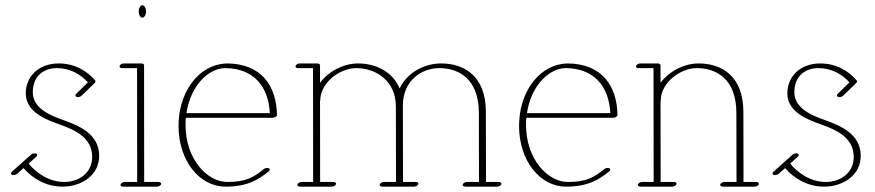

<svg xmlns="http://www.w3.org/2000/svg" viewBox="-20 -694 3294 723"><path d="M77.1 -342.3C77.1 -271 155.8 -242.7 205.1 -225.1C260.7 -205.1 327.1 -176.8 327.1 -103C327.1 -41.5 275.4 -8.8 222.2 -8.8C166.5 -8.8 117.7 -41 87.9 -78.1L116.7 -104C121.6 -108.4 121.1 -113.8 115.7 -115.7C110.4 -117.7 102.1 -116.2 97.2 -111.8L24.9 -47.4C22.5 -45.4 21.5 -43 21.5 -41C21.5 -31.2 39.1 -34.7 44.4 -39.6L68.8 -61C100.1 -24.4 150.4 8.8 215.8 8.8C285.6 8.8 353.5 -33.2 353.5 -107.4C353.5 -189 278.3 -220.2 221.7 -240.7C171.9 -258.3 103.5 -284.7 103.5 -346.7C103.5 -406.7 143.6 -437.5 194.3 -437.5C243.7 -437.5 283.7 -414.1 311 -383.8L266.6 -340.3C262.2 -335.9 263.2 -331.1 268.6 -329.1C273.9 -327.1 282.7 -329.1 287.1 -333.5L336.9 -381.8C339.8 -384.8 340.3 -388.7 338.4 -391.1C309.6 -424.8 264.2 -455.1 200.7 -455.1C126.5 -455.1 77.1 -406.7 77.1 -342.3Z M502.4 -650.9C502.4 -638.2 508.8 -627.4 516.1 -627.4C523.4 -627.4 529.8 -638.2 529.8 -650.9C529.8 -663.6 523.4 -674.3 516.1 -674.3C508.8 -674.3 502.4 -663.6 502.4 -650.9ZM430.2 -443.8C430.2 -439.9 434.1 -437.5 439.9 -437.5H496.1L496.6 -8.8H449.7C442.9 -8.8 436 -4.9 434.1 0C432.1 4.9 436.5 8.8 443.4 8.8H570.3C577.1 8.8 586.9 4.4 586.9 -2C586.9 -5.9 582.5 -8.8 576.7 -8.8H522.9L522.5 -448.2C522.5 -451.7 518.1 -455.1 512.2 -455.1H446.3C439.5 -455.1 430.2 -450.7 430.2 -443.8Z M682.1 -268.1C697.3 -369.1 761.2 -431.6 819.3 -437C822.3 -437.5 825.7 -437.5 828.6 -437.5C934.6 -436.5 990.7 -369.6 996.1 -268.1ZM679.7 -250.5H1006.3C1013.7 -250.5 1021.5 -254.9 1022.9 -259.8V-261.7C1021 -371.1 963.9 -454.1 835.4 -455.1C828.1 -455.1 820.3 -454.1 813 -453.1C720.7 -438.5 652.3 -341.8 652.3 -219.7C652.3 -88.4 731.4 8.8 829.1 8.8C908.2 8.8 949.7 -14.6 992.2 -48.8C997.1 -52.7 997.1 -58.1 992.2 -60.5C987.3 -63 978.5 -61.5 973.6 -57.6C934.1 -25.4 905.3 -8.8 835.9 -8.8C760.7 -8.8 678.7 -94.2 678.7 -223.6C678.7 -232.9 678.7 -241.7 679.7 -250.5Z M1092.8 -443.8C1092.8 -439.9 1096.7 -437.5 1102.5 -437.5H1158.7L1159.2 -8.8H1116.2C1109.4 -8.8 1102.1 -4.9 1100.1 0C1098.1 4.9 1103 8.8 1109.9 8.8H1229C1235.8 8.8 1243.2 4.9 1245.1 0C1247.1 -4.9 1242.2 -8.8 1235.4 -8.8H1185.5L1185.1 -313C1185.5 -314 1186 -314.9 1186 -315.9C1186 -326.7 1188 -337.9 1191.9 -348.1C1210.9 -400.4 1270.5 -437.5 1321.8 -437.5C1395 -437.5 1470.7 -390.1 1470.7 -293L1471.2 -8.8H1426.3C1419.4 -8.8 1412.1 -4.9 1410.2 0C1408.2 4.9 1413.1 8.8 1419.9 8.8H1539.1C1545.9 8.8 1553.2 4.9 1555.2 0C1557.1 -4.9 1552.2 -8.8 1545.4 -8.8H1497.6L1497.1 -297.4C1497.1 -316.9 1500.5 -334.5 1505.9 -350.1C1527.8 -410.6 1584.5 -437.5 1634.3 -437.5C1707.5 -437.5 1783.2 -397 1783.2 -268.6L1783.7 -8.8H1738.8C1731.9 -8.8 1724.6 -4.9 1722.7 0C1720.7 4.9 1725.6 8.8 1732.4 8.8H1851.6C1858.4 8.8 1868.2 4.4 1868.2 -2C1868.2 -5.9 1863.8 -8.8 1857.9 -8.8H1810.1L1809.6 -272.9C1809.6 -405.3 1730.5 -455.1 1641.1 -455.1C1578.1 -455.1 1512.7 -420.9 1484.9 -360.8C1459.5 -422.4 1397 -455.1 1328.6 -455.1C1272.5 -455.1 1216.3 -424.3 1185.1 -382.3V-448.2C1185.1 -451.7 1180.7 -455.1 1174.8 -455.1H1108.9C1102.1 -455.1 1092.8 -450.7 1092.8 -443.8Z M1964.4 -268.1C1979.5 -369.1 2043.5 -431.6 2101.6 -437C2104.5 -437.5 2107.9 -437.5 2110.8 -437.5C2216.8 -436.5 2272.9 -369.6 2278.3 -268.1ZM1961.9 -250.5H2288.6C2295.9 -250.5 2303.7 -254.9 2305.2 -259.8V-261.7C2303.2 -371.1 2246.1 -454.1 2117.7 -455.1C2110.4 -455.1 2102.5 -454.1 2095.2 -453.1C2002.9 -438.5 1934.6 -341.8 1934.6 -219.7C1934.6 -88.4 2013.7 8.8 2111.3 8.8C2190.4 8.8 2231.9 -14.6 2274.4 -48.8C2279.3 -52.7 2279.3 -58.1 2274.4 -60.5C2269.5 -63 2260.7 -61.5 2255.9 -57.6C2216.3 -25.4 2187.5 -8.8 2118.2 -8.8C2043 -8.8 1960.9 -94.2 1960.9 -223.6C1960.9 -232.9 1960.9 -241.7 1961.9 -250.5Z M2375 -443.8C2375 -439.9 2378.9 -437.5 2384.8 -437.5H2440.9L2441.4 -8.8H2398.4C2391.6 -8.8 2384.3 -4.9 2382.3 0C2380.4 4.9 2385.3 8.8 2392.1 8.8H2511.2C2518.1 8.8 2525.4 4.9 2527.3 0C2529.3 -4.9 2524.4 -8.8 2517.6 -8.8H2467.8L2467.3 -313C2467.8 -314 2468.3 -314.9 2468.3 -315.9C2468.3 -326.7 2470.2 -337.9 2474.1 -348.1C2493.2 -400.4 2552.7 -437.5 2604 -437.5C2677.2 -437.5 2752.9 -397 2752.9 -268.6L2753.4 -8.8H2708.5C2701.7 -8.8 2694.3 -4.9 2692.4 0C2690.4 4.9 2695.3 8.8 2702.1 8.8H2821.3C2828.1 8.8 2837.9 4.4 2837.9 -2C2837.9 -5.9 2833.5 -8.8 2827.6 -8.8H2779.8L2779.3 -272.9C2779.3 -405.3 2700.2 -455.1 2610.8 -455.1C2554.7 -455.1 2498.5 -424.3 2467.3 -382.3V-448.2C2467.3 -451.7 2462.9 -455.1 2457 -455.1H2391.1C2384.3 -455.1 2375 -450.7 2375 -443.8Z M2944.8 -342.3C2944.8 -271 3023.4 -242.7 3072.8 -225.1C3128.4 -205.1 3194.8 -176.8 3194.8 -103C3194.8 -41.5 3143.1 -8.8 3089.8 -8.8C3034.2 -8.8 2985.4 -41 2955.6 -78.1L2984.4 -104C2989.3 -108.4 2988.8 -113.8 2983.4 -115.7C2978 -117.7 2969.7 -116.2 2964.8 -111.8L2892.6 -47.4C2890.1 -45.4 2889.2 -43 2889.2 -41C2889.2 -31.2 2906.7 -34.7 2912.1 -39.6L2936.5 -61C2967.8 -24.4 3018.1 8.8 3083.5 8.8C3153.3 8.8 3221.2 -33.2 3221.2 -107.4C3221.2 -189 3146 -220.2 3089.4 -240.7C3039.6 -258.3 2971.2 -284.7 2971.2 -346.7C2971.2 -406.7 3011.2 -437.5 3062 -437.5C3111.3 -437.5 3151.4 -414.1 3178.7 -383.8L3134.3 -340.3C3129.9 -335.9 3130.9 -331.1 3136.2 -329.1C3141.6 -327.1 3150.4 -329.1 3154.8 -333.5L3204.6 -381.8C3207.5 -384.8 3208 -388.7 3206.1 -391.1C3177.2 -424.8 3131.8 -455.1 3068.4 -455.1C2994.1 -455.1 2944.8 -406.7 2944.8 -342.3Z"/></svg>

Font: WireWyrm
Style: Light
Weight: 200
Version: Version 001.000